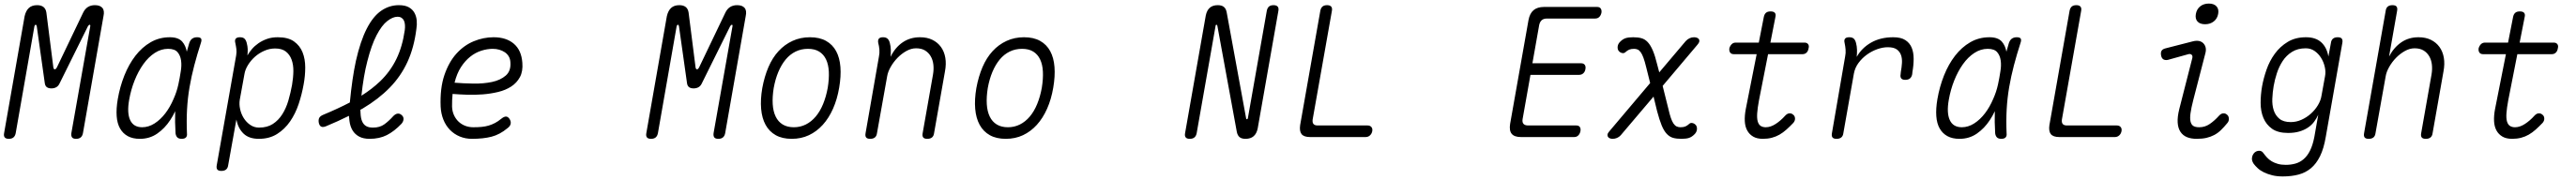

<svg xmlns="http://www.w3.org/2000/svg" viewBox="-20 -769 14440 1010"><path d="M445 -22Q442 -6 432.5 2Q423 10 406.5 10Q390 10 384 2Q378 -6 380 -22L486 -622Q487 -628 485 -629Q485 -630 483 -630Q478 -630 473 -622L315 -303Q308 -287 296 -280Q284 -273 268 -273Q252 -273 242.5 -280Q233 -287 231 -303L186 -622Q184 -631 179.5 -630Q175 -629 173 -622L68 -22Q65 -6 55.5 2Q46 10 29.5 10Q13 10 6.5 2Q0 -6 3 -22L118 -678Q125 -709 142 -724.5Q159 -740 188 -740Q211 -740 224 -729.5Q237 -719 240 -698L279 -391Q281 -380 287 -380Q293 -380 299 -391L446 -698Q456 -719 472.5 -729.5Q489 -740 512 -740Q541 -740 554 -724.5Q567 -709 560 -678Z M764 10Q724 10 696.5 -5Q669 -20 653 -48Q637 -76 634 -117.5Q631 -159 640 -212Q652 -282 677 -345Q702 -408 739 -456Q776 -504 824.5 -532Q873 -560 932 -560Q979 -560 1001 -536Q1021 -513 1027 -479Q1034 -503 1041 -528Q1047 -545 1058 -552.5Q1069 -560 1085 -560Q1102 -560 1107 -552.5Q1112 -545 1106 -528Q1085 -463 1069 -402Q1053 -341 1042.5 -280Q1032 -219 1028.5 -155.5Q1025 -92 1028 -21Q1030 -6 1022.5 2Q1015 10 998.5 10Q982 10 974 2Q966 -6 964 -21Q960 -86 962 -145Q950 -119 934 -95Q904 -49 861.5 -19.5Q819 10 764 10ZM777 -55Q813 -55 846.5 -76.5Q880 -98 907 -133.5Q934 -169 953 -214Q971 -254 980 -296Q983 -313 987 -331L993 -367Q999 -401 995 -429.5Q991 -458 975 -476.5Q959 -495 922 -495Q883 -495 847.5 -472Q812 -449 783.5 -409Q755 -369 734.5 -317.5Q714 -266 704 -209Q691 -136 709.5 -95.5Q728 -55 777 -55Z M1367 -458Q1377 -476 1392.5 -494Q1408 -512 1429 -526.5Q1450 -541 1476.5 -550.5Q1503 -560 1537 -560Q1595 -560 1628 -536.5Q1661 -513 1676 -475.5Q1691 -438 1691 -390.5Q1691 -343 1682 -295Q1672 -239 1654 -185Q1636 -131 1606 -87.5Q1576 -44 1533 -17Q1490 10 1431 10Q1376 10 1345.5 -19Q1315 -48 1305 -98L1259 158Q1257 174 1247.5 182Q1238 190 1221 190Q1204 190 1198 182Q1192 174 1195 158L1304 -459Q1307 -478 1305 -494Q1303 -510 1299 -528Q1295 -544 1301.5 -552Q1308 -560 1325 -560Q1342 -560 1350.5 -552Q1359 -544 1363 -528Q1368 -509 1368.5 -494Q1369 -479 1367 -458ZM1522 -497Q1491 -497 1461.5 -484Q1432 -471 1409 -450.5Q1386 -430 1370 -404Q1354 -378 1350 -352L1324 -209Q1320 -184 1326 -156.5Q1332 -129 1346.5 -106Q1361 -83 1383 -68Q1405 -53 1432 -53Q1478 -53 1509.5 -73.5Q1541 -94 1562.5 -128Q1584 -162 1596.5 -205Q1609 -248 1617 -292Q1624 -333 1624.5 -369.5Q1625 -406 1614.5 -434.5Q1604 -463 1582 -480Q1560 -497 1522 -497Z M2231 -75Q2190 -32 2148.5 -11Q2107 10 2052 10Q2017 10 1993.5 -2.5Q1970 -15 1956.5 -37Q1943 -59 1939 -90Q1937 -104 1936 -119Q1876 -89 1806 -60Q1790 -54 1780.5 -58.5Q1771 -63 1767 -80Q1764 -97 1769.5 -107.5Q1775 -118 1792 -125Q1874 -159 1941 -194Q1954 -330 1975 -427Q2000 -538 2035.5 -607.5Q2071 -677 2116.5 -708.5Q2162 -740 2216 -740Q2251 -740 2272 -728Q2293 -716 2303.5 -696.5Q2314 -677 2316 -653.5Q2318 -630 2314 -606Q2301 -502 2264 -421.5Q2227 -341 2164.5 -277Q2102 -213 2013 -160Q2007 -157 2000 -153Q2000 -143 2001 -135Q2002 -107 2009.5 -89Q2017 -71 2031.5 -62Q2046 -53 2071 -53Q2109 -53 2134.5 -71.5Q2160 -90 2185 -118Q2197 -130 2209 -131.5Q2221 -133 2232 -123Q2243 -113 2242 -100Q2241 -87 2231 -75ZM2006 -232Q2065 -269 2111 -313Q2168 -368 2202 -438Q2236 -508 2249 -600Q2251 -615 2250 -629Q2249 -643 2244.5 -653Q2240 -663 2231 -669Q2222 -675 2208 -675Q2182 -675 2151 -651Q2120 -627 2091 -571.5Q2062 -516 2039 -425Q2018 -345 2006 -232Z M2836 -102Q2845 -88 2842.5 -74.5Q2840 -61 2825 -50Q2782 -14 2735.5 -2Q2689 10 2625 10Q2589 10 2557.5 -3Q2526 -16 2502.5 -40Q2479 -64 2465.5 -97.5Q2452 -131 2450 -171Q2446 -274 2471 -347.5Q2496 -421 2538.5 -468Q2581 -515 2635.5 -537.5Q2690 -560 2747 -560Q2818 -560 2860.5 -523.5Q2903 -487 2908 -417Q2912 -369 2894.5 -336.5Q2877 -304 2845.5 -283.5Q2814 -263 2772.5 -253Q2731 -243 2686.5 -239.5Q2642 -236 2598 -237.5Q2554 -239 2517 -242Q2515 -225 2514.5 -207.5Q2514 -190 2514 -171Q2515 -144 2525 -122.5Q2535 -101 2551 -86Q2567 -71 2588 -63Q2609 -55 2633 -55Q2659 -55 2680 -57Q2701 -59 2719.5 -64.5Q2738 -70 2755 -79Q2772 -88 2789 -102Q2805 -115 2816 -115Q2827 -115 2836 -102ZM2528 -305Q2576 -301 2633 -300Q2690 -299 2737.5 -309Q2785 -319 2815 -345Q2845 -371 2841 -420Q2840 -439 2831.5 -453Q2823 -467 2809.5 -476Q2796 -485 2779 -490Q2762 -495 2742 -495Q2711 -495 2678 -484.5Q2645 -474 2616 -451Q2587 -428 2564 -392.5Q2541 -357 2528 -305Z M4045 -22Q4042 -6 4032.5 2Q4023 10 4006.5 10Q3990 10 3984 2Q3978 -6 3980 -22L4086 -622Q4087 -628 4085 -629Q4085 -630 4083 -630Q4078 -630 4073 -622L3915 -303Q3908 -287 3896 -280Q3884 -273 3868 -273Q3852 -273 3842.5 -280Q3833 -287 3831 -303L3786 -622Q3784 -631 3779.5 -630Q3775 -629 3773 -622L3668 -22Q3665 -6 3655.5 2Q3646 10 3629.5 10Q3613 10 3606.5 2Q3600 -6 3603 -22L3718 -678Q3725 -709 3742 -724.5Q3759 -740 3788 -740Q3811 -740 3824 -729.5Q3837 -719 3840 -698L3879 -391Q3881 -380 3887 -380Q3893 -380 3899 -391L4046 -698Q4056 -719 4072.5 -729.5Q4089 -740 4112 -740Q4141 -740 4154 -724.5Q4167 -709 4160 -678Z M4418 10Q4365 10 4328.5 -10.5Q4292 -31 4271.5 -68.5Q4251 -106 4246.5 -158.5Q4242 -211 4253 -275Q4265 -340 4287.5 -392.5Q4310 -445 4344 -482Q4378 -519 4422.5 -539.5Q4467 -560 4520 -560Q4574 -560 4610.5 -539.5Q4647 -519 4667 -482Q4687 -445 4691 -393Q4695 -341 4684 -277Q4673 -212 4649.5 -159Q4626 -106 4592 -68.5Q4558 -31 4514.5 -10.5Q4471 10 4418 10ZM4430 -55Q4466 -55 4497 -70.5Q4528 -86 4552.5 -115Q4577 -144 4594 -185.5Q4611 -227 4620 -277Q4628 -327 4626 -367Q4624 -407 4610.5 -435.5Q4597 -464 4572 -479.5Q4547 -495 4509 -495Q4471 -495 4439.5 -479.5Q4408 -464 4384 -435Q4360 -406 4343 -365.5Q4326 -325 4317 -275Q4309 -225 4311.5 -184.5Q4314 -144 4328 -115Q4342 -86 4367.5 -70.5Q4393 -55 4430 -55Z M4930 -560Q4946 -560 4955 -552Q4964 -544 4968 -528Q4973 -509 4973.5 -490Q4974 -471 4972 -450Q4998 -503 5040 -531.5Q5082 -560 5137 -560Q5177 -560 5206.5 -545.5Q5236 -531 5254.5 -505.5Q5273 -480 5279 -445Q5285 -410 5277 -368L5216 -22Q5214 -6 5204.5 2Q5195 10 5178 10Q5161 10 5155 2Q5149 -6 5152 -22L5210 -351Q5215 -380 5212 -406.5Q5209 -433 5197 -453.5Q5185 -474 5165 -486Q5145 -498 5115 -498Q5088 -498 5061 -483Q5034 -468 5011.5 -445Q4989 -422 4973 -394Q4957 -366 4953 -341L4896 -22Q4894 -6 4884.5 2Q4875 10 4858 10Q4841 10 4835 2Q4829 -6 4832 -22L4907 -452Q4911 -471 4909.5 -490.5Q4908 -510 4903 -528Q4900 -544 4906.5 -552Q4913 -560 4930 -560Z M5618 10Q5565 10 5528.5 -10.5Q5492 -31 5471.5 -68.5Q5451 -106 5446.5 -158.5Q5442 -211 5453 -275Q5465 -340 5487.5 -392.5Q5510 -445 5544 -482Q5578 -519 5622.5 -539.5Q5667 -560 5720 -560Q5774 -560 5810.5 -539.5Q5847 -519 5867 -482Q5887 -445 5891 -393Q5895 -341 5884 -277Q5873 -212 5849.5 -159Q5826 -106 5792 -68.5Q5758 -31 5714.5 -10.5Q5671 10 5618 10ZM5630 -55Q5666 -55 5697 -70.5Q5728 -86 5752.5 -115Q5777 -144 5794 -185.5Q5811 -227 5820 -277Q5828 -327 5826 -367Q5824 -407 5810.5 -435.5Q5797 -464 5772 -479.5Q5747 -495 5709 -495Q5671 -495 5639.5 -479.5Q5608 -464 5584 -435Q5560 -406 5543 -365.5Q5526 -325 5517 -275Q5509 -225 5511.5 -184.5Q5514 -144 5528 -115Q5542 -86 5567.5 -70.5Q5593 -55 5630 -55Z M6739 -682Q6745 -711 6761.5 -725.5Q6778 -740 6806 -740Q6828 -740 6840 -730.5Q6852 -721 6856 -701L6965 -106Q6965 -103 6966.5 -101.5Q6968 -100 6970 -100Q6972 -100 6973 -101.5Q6974 -103 6975 -106L7081 -708Q7084 -724 7093 -732Q7102 -740 7119 -740Q7135 -740 7142 -732Q7149 -724 7146 -708L7030 -48Q7024 -19 7007 -4.5Q6990 10 6962 10Q6940 10 6928.5 0.5Q6917 -9 6913 -29L6804 -624Q6803 -627 6802 -628.5Q6801 -630 6799 -630Q6797 -630 6795.5 -628.5Q6794 -627 6794 -624L6688 -22Q6685 -6 6675.5 2Q6666 10 6649 10Q6633 10 6626.5 2Q6620 -6 6623 -22Z M7324 0Q7289 0 7276 -16.5Q7263 -33 7268 -67L7381 -708Q7384 -724 7393 -732Q7402 -740 7419 -740Q7435 -740 7442 -732Q7449 -724 7446 -708L7338 -98Q7336 -81 7343 -73Q7350 -65 7366 -65H7646Q7660 -65 7667.5 -56Q7675 -47 7672 -32Q7669 -18 7659 -9Q7649 0 7635 0Z M8570 -414H8843Q8857 -414 8863.5 -405Q8870 -396 8867 -381Q8865 -367 8855.5 -358Q8846 -349 8832 -349H8559L8515 -101Q8512 -83 8520 -74Q8528 -65 8546 -65H8816Q8830 -65 8836 -56Q8842 -47 8839 -32Q8836 -18 8827 -9Q8818 0 8804 0H8506Q8469 0 8454 -18Q8439 -36 8445 -74L8548 -656Q8555 -694 8576.5 -712Q8598 -730 8635 -730H8933Q8947 -730 8953 -721Q8959 -712 8957 -698Q8954 -683 8945 -674Q8936 -665 8922 -665H8652Q8633 -665 8622.5 -656Q8612 -647 8608 -629Z M9495 -518 9300 -287 9332 -159Q9339 -128 9346 -107.5Q9353 -87 9361 -75.5Q9369 -64 9378.5 -59.5Q9388 -55 9400 -55Q9417 -55 9427.5 -59.5Q9438 -64 9449 -74Q9456 -81 9467.5 -78.5Q9479 -76 9487 -66Q9494 -56 9492 -41Q9490 -26 9477 -14Q9464 -1 9448.5 4.5Q9433 10 9405 10Q9378 10 9358.5 4.5Q9339 -1 9323 -18Q9307 -35 9294.5 -65.5Q9282 -96 9269 -145L9249 -227L9065 -10Q9056 0 9044 5Q9032 10 9020 10Q9012 10 9005 7.5Q8998 5 8994 -0.5Q8990 -6 8991 -14Q8992 -22 9001 -32L9230 -303L9208 -391Q9200 -424 9192.5 -444.5Q9185 -465 9177 -476Q9169 -487 9160 -491Q9151 -495 9140 -495Q9123 -495 9112.5 -490.5Q9102 -486 9091 -476Q9084 -469 9072.5 -471.5Q9061 -474 9053 -484Q9046 -494 9048 -509Q9050 -524 9063 -536Q9076 -549 9091.5 -554.5Q9107 -560 9135 -560Q9162 -560 9181.5 -554.5Q9201 -549 9216.5 -532.5Q9232 -516 9245 -485.5Q9258 -455 9270 -405L9281 -363L9429 -538Q9439 -549 9451 -554.5Q9463 -560 9476 -560Q9484 -560 9491.5 -557.5Q9499 -555 9503 -549.5Q9507 -544 9505.5 -536Q9504 -528 9495 -518Z M10095 -530Q10109 -530 10115.5 -521Q10122 -512 10118 -498Q10116 -483 10107 -474Q10098 -465 10084 -465H9891L9840 -206Q9832 -163 9830 -134Q9828 -105 9833 -87.5Q9838 -70 9849.5 -62.5Q9861 -55 9878 -55Q9905 -55 9933.5 -73.5Q9962 -92 9987 -120Q9998 -132 10010 -133Q10022 -134 10031 -126Q10041 -119 10042 -105.5Q10043 -92 10033 -80Q10013 -59 9994 -42Q9975 -25 9955 -13.5Q9935 -2 9912 4Q9889 10 9862 10Q9829 10 9807.5 -2.5Q9786 -15 9774 -37Q9762 -59 9760.5 -89.5Q9759 -120 9766 -157L9827 -465H9699Q9685 -465 9678.5 -474Q9672 -483 9674 -498Q9678 -512 9687 -521Q9696 -530 9710 -530H9839L9867 -673Q9870 -689 9879 -697Q9888 -705 9905 -705Q9922 -705 9929 -697Q9936 -689 9932 -673L9904 -530Z M10275 10Q10258 10 10252 2Q10246 -6 10249 -22L10323 -452Q10327 -471 10325.5 -490.5Q10324 -510 10320 -528Q10316 -544 10322.5 -552Q10329 -560 10346 -560Q10363 -560 10371.5 -552Q10380 -544 10384 -528Q10389 -509 10389.5 -490Q10390 -471 10388 -450Q10416 -500 10468.5 -530Q10521 -560 10593 -560Q10636 -560 10660.5 -544Q10685 -528 10696 -501.5Q10707 -475 10707 -439Q10707 -403 10700 -364L10699 -353Q10696 -337 10686.5 -329Q10677 -321 10660 -321Q10644 -321 10637.5 -329Q10631 -337 10634 -353L10635 -364Q10640 -391 10641.5 -416Q10643 -441 10636 -460.5Q10629 -480 10612 -492Q10595 -504 10562 -504Q10534 -504 10503 -493Q10472 -482 10445 -462.5Q10418 -443 10398 -416Q10378 -389 10372 -356L10313 -22Q10311 -6 10301.5 2Q10292 10 10275 10Z M10964 10Q10924 10 10896.5 -5Q10869 -20 10853 -48Q10837 -76 10834 -117.5Q10831 -159 10840 -212Q10852 -282 10877 -345Q10902 -408 10939 -456Q10976 -504 11024.5 -532Q11073 -560 11132 -560Q11179 -560 11201 -536Q11221 -513 11227 -479Q11234 -503 11241 -528Q11247 -545 11258 -552.5Q11269 -560 11285 -560Q11302 -560 11307 -552.5Q11312 -545 11306 -528Q11285 -463 11269 -402Q11253 -341 11242.5 -280Q11232 -219 11228.5 -155.5Q11225 -92 11228 -21Q11230 -6 11222.5 2Q11215 10 11198.5 10Q11182 10 11174 2Q11166 -6 11164 -21Q11160 -86 11162 -145Q11150 -119 11134 -95Q11104 -49 11061.5 -19.5Q11019 10 10964 10ZM10977 -55Q11013 -55 11046.5 -76.5Q11080 -98 11107 -133.5Q11134 -169 11153 -214Q11171 -254 11180 -296Q11183 -313 11187 -331L11193 -367Q11199 -401 11195 -429.5Q11191 -458 11175 -476.5Q11159 -495 11122 -495Q11083 -495 11047.5 -472Q11012 -449 10983.5 -409Q10955 -369 10934.5 -317.5Q10914 -266 10904 -209Q10891 -136 10909.5 -95.5Q10928 -55 10977 -55Z M11524 0Q11489 0 11476 -16.5Q11463 -33 11468 -67L11581 -708Q11584 -724 11593 -732Q11602 -740 11619 -740Q11635 -740 11642 -732Q11649 -724 11646 -708L11538 -98Q11536 -81 11543 -73Q11550 -65 11566 -65H11846Q11860 -65 11867.5 -56Q11875 -47 11872 -32Q11869 -18 11859 -9Q11849 0 11835 0Z M12132 -433Q12117 -430 12107 -436Q12097 -442 12094 -458Q12091 -475 12097 -484.5Q12103 -494 12120 -498L12272 -537Q12292 -542 12306.5 -539Q12321 -536 12330.5 -526.5Q12340 -517 12343.5 -503.5Q12347 -490 12343 -473L12274 -206Q12263 -163 12259 -134Q12255 -105 12259 -87.5Q12263 -70 12274.5 -62.5Q12286 -55 12308 -55Q12340 -55 12367 -73.5Q12394 -92 12419 -120Q12430 -132 12442 -133Q12454 -134 12463 -126Q12473 -119 12474 -104Q12475 -89 12465 -78Q12447 -56 12429.5 -39Q12412 -22 12392 -11.5Q12372 -1 12348.5 4.5Q12325 10 12294 10Q12262 10 12239 0.5Q12216 -9 12202.5 -29.5Q12189 -50 12187 -81.5Q12185 -113 12196 -157L12269 -443Q12272 -456 12265 -462Q12258 -468 12247 -465ZM12341 -633Q12312 -633 12298 -648.5Q12284 -664 12289 -691Q12294 -718 12313.5 -733.5Q12333 -749 12362 -749Q12390 -749 12404.5 -733.5Q12419 -718 12414 -691Q12409 -664 12389 -648.5Q12369 -633 12341 -633Z M12975 -125Q12966 -105 12952 -86Q12938 -67 12917 -53Q12896 -39 12868.5 -31Q12841 -23 12806 -23Q12749 -23 12716 -46.5Q12683 -70 12667.5 -107.5Q12652 -145 12652 -191.5Q12652 -238 12660 -284Q12668 -329 12685 -378Q12702 -427 12731.5 -467.5Q12761 -508 12804 -534Q12847 -560 12906 -560Q12961 -560 12992 -531.5Q13023 -503 13032 -452L13046 -528Q13048 -544 13057.5 -552Q13067 -560 13084 -560Q13101 -560 13107 -552Q13113 -544 13110 -528L13017 0Q13006 65 12985 107.5Q12964 150 12934 175Q12904 200 12864.5 210.5Q12825 221 12776 221Q12743 221 12717 214.5Q12691 208 12670.5 198Q12650 188 12636 175Q12622 162 12613 150Q12607 141 12604.5 132Q12602 123 12604 114Q12605 107 12608.5 100Q12612 93 12617 88Q12622 83 12629 80Q12636 77 12644 77Q12651 77 12657 80Q12663 83 12669 92Q12677 103 12688 115Q12699 127 12714 136Q12729 145 12748.5 150.5Q12768 156 12793 156Q12821 156 12846.5 149Q12872 142 12893 124Q12914 106 12929 76Q12944 46 12953 0ZM12821 -84Q12852 -84 12881 -97Q12910 -110 12933.5 -131Q12957 -152 12973 -178.5Q12989 -205 12993 -231L13013 -341Q13018 -366 13011.5 -394Q13005 -422 12990.5 -445Q12976 -468 12954.5 -483Q12933 -498 12905 -498Q12860 -498 12828 -478Q12796 -458 12775.5 -426.5Q12755 -395 12743 -358Q12731 -321 12725 -286Q12719 -251 12717.5 -215Q12716 -179 12725.5 -150Q12735 -121 12757.5 -102.5Q12780 -84 12821 -84Z M13353 -341 13296 -22Q13294 -6 13284.5 2Q13275 10 13258 10Q13241 10 13235 2Q13229 -6 13232 -22L13353 -708Q13355 -724 13364.5 -732Q13374 -740 13391 -740Q13408 -740 13414 -732Q13420 -724 13417 -708L13372 -452Q13399 -503 13440.5 -531.5Q13482 -560 13537 -560Q13577 -560 13606.5 -545.5Q13636 -531 13654.5 -505.5Q13673 -480 13679 -445Q13685 -410 13677 -368L13616 -22Q13614 -6 13604.5 2Q13595 10 13578 10Q13561 10 13555 2Q13549 -6 13552 -22L13610 -351Q13615 -380 13612 -406.5Q13609 -433 13597 -453.5Q13585 -474 13565 -486Q13545 -498 13515 -498Q13488 -498 13461 -483Q13434 -468 13411.5 -445Q13389 -422 13373 -394Q13357 -366 13353 -341Z M14295 -530Q14309 -530 14315.5 -521Q14322 -512 14318 -498Q14316 -483 14307 -474Q14298 -465 14284 -465H14091L14040 -206Q14032 -163 14030 -134Q14028 -105 14033 -87.5Q14038 -70 14049.5 -62.5Q14061 -55 14078 -55Q14105 -55 14133.5 -73.5Q14162 -92 14187 -120Q14198 -132 14210 -133Q14222 -134 14231 -126Q14241 -119 14242 -105.5Q14243 -92 14233 -80Q14213 -59 14194 -42Q14175 -25 14155 -13.5Q14135 -2 14112 4Q14089 10 14062 10Q14029 10 14007.5 -2.5Q13986 -15 13974 -37Q13962 -59 13960.5 -89.5Q13959 -120 13966 -157L14027 -465H13899Q13885 -465 13878.5 -474Q13872 -483 13874 -498Q13878 -512 13887 -521Q13896 -530 13910 -530H14039L14067 -673Q14070 -689 14079 -697Q14088 -705 14105 -705Q14122 -705 14129 -697Q14136 -689 14132 -673L14104 -530Z"/></svg>

Font: Maple Mono NL ExtraLight
Style: Italic
Weight: 275
Italic angle: -10°
Monospace: yes
Designer: subframe7536
Version: Version 7.000